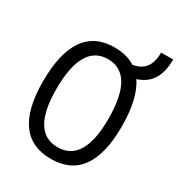

<svg xmlns="http://www.w3.org/2000/svg" viewBox="-191 -931 988 1065"><g transform="rotate(30 303.0 -398.5)"><path d="M293 9.8Q41 9.8 41 -341.8Q41 -703.1 293 -703.1Q544.9 -703.1 544.9 -341.8Q544.9 9.8 293 9.8ZM293 -64.9Q459.5 -64.9 459.5 -341.8Q459.5 -628.4 293 -628.4Q126.5 -628.4 126.5 -341.8Q126.5 -64.9 293 -64.9ZM416 -596.7 396.5 -664.1 425.8 -668.9Q478 -677.7 503.4 -711.4Q528.8 -745.1 528.8 -807.1H606Q606 -715.8 566.4 -665.5Q526.9 -615.2 445.3 -601.6Z"/></g></svg>

Font: Cascadia Mono NF SemiLight
Style: Regular
Weight: 350
Monospace: yes
Designer: Aaron Bell
Foundry: Saja Typeworks
Version: Version 2404.023; ttfautohint (v1.8.4)